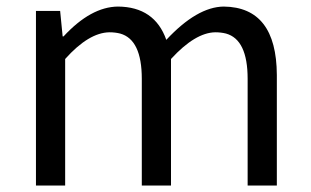

<svg xmlns="http://www.w3.org/2000/svg" viewBox="-20 -577 966 597"><path d="M91.8 0V-543H167L174.8 -463.9H177.7Q262.7 -555.7 346.7 -556.6Q460.9 -555.7 497.1 -453.1Q592.8 -555.7 675.8 -556.6Q839.8 -554.7 840.8 -343.8V0H750V-332Q750 -454.1 682.6 -472.7Q667 -476.6 649.4 -476.6Q586.9 -475.6 511.7 -393.6V0H420.9V-332Q420.9 -454.1 353.5 -472.7Q337.9 -476.6 320.3 -476.6Q255.9 -475.6 182.6 -393.6V0Z"/></svg>

Font: Taipei Sans TC Beta
Style: Regular
Weight: 400
Designer: JT Foundry
Foundry: JT Foundry
Version: Version 1.000